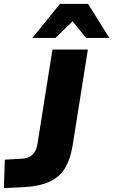

<svg xmlns="http://www.w3.org/2000/svg" viewBox="-55 -961 585 992"><path d="M-35 11 -30 -136 55 -141Q80 -142 97 -150.5Q114 -159 124.5 -176Q135 -193 139 -220L216 -705H399L320 -208Q309 -141 282.5 -95Q256 -49 204.5 -24Q153 1 68 6ZM112 -765 255 -941H400L510 -765H390L320 -851L232 -765Z"/></svg>

Font: Nunito Sans 12pt ExtraLight 12pt Black
Style: Italic
Weight: 900
Italic angle: -9°
Version: Version 3.101;gftools[0.9.27]